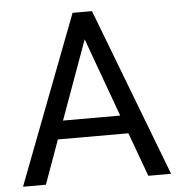

<svg xmlns="http://www.w3.org/2000/svg" viewBox="-51 -760 755 808"><g transform="rotate(-5 326.0 -355.5)"><path d="M475.1 -185.5H177.2L110.4 0H13.7L285.2 -710.9H367.2L639.2 0H543ZM205.6 -262.7H447.3L326.2 -595.2Z"/></g></svg>

Font: Roboto
Style: Regular
Weight: 400
Designer: Google
Version: Version 2.001047; 2015